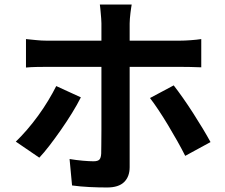

<svg xmlns="http://www.w3.org/2000/svg" viewBox="-20 -786 996 850"><path d="M186 -490Q165 -490 140 -489.5Q115 -489 95 -487V-613Q116 -611 140 -608.5Q164 -606 186 -606H429V-683Q429 -692 428 -704Q427 -716 426 -727.5Q425 -739 424 -749.5Q423 -760 422 -766H563Q562 -761 560.5 -750.5Q559 -740 557.5 -728Q556 -716 555 -703.5Q554 -691 554 -682V-606H776Q797 -606 824 -608Q851 -610 871 -613V-488Q848 -489 822.5 -489.5Q797 -490 777 -490H554V-46Q554 -4 529.5 20Q505 44 454 44Q416 44 375.5 42Q335 40 299 35L288 -82Q318 -77 347 -74.5Q376 -72 394 -72Q413 -72 420 -79.5Q427 -87 428 -106Q428 -115 428.5 -143.5Q429 -172 429 -211Q429 -250 429 -294Q429 -338 429 -378Q429 -418 429 -448Q429 -478 429 -489V-490ZM50 -159Q74 -182 99.5 -211.5Q125 -241 149 -274Q173 -307 193.5 -341Q214 -375 229 -405L338 -355Q322 -323 298.5 -285Q275 -247 249.5 -210.5Q224 -174 199 -141.5Q174 -109 154 -88ZM749 -408Q767 -385 789.5 -353Q812 -321 834.5 -286Q857 -251 877.5 -217Q898 -183 912 -157L800 -96Q785 -126 765 -161.5Q745 -197 724 -232Q703 -267 682 -298.5Q661 -330 644 -352Z"/></svg>

Font: Kinto Sans
Style: Bold
Weight: 700
Designer: Authors: Ryoko NISHIZUKA  (kana & ideographs); Paul D. Hunt (Latin, Greek & Cyrillic); Wenlong ZHANG  (bopomofo); Sandol
Foundry: Adobe Systems Incorporated, ookami Inc.
Version: Version 0.001